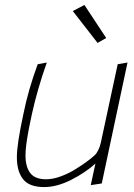

<svg xmlns="http://www.w3.org/2000/svg" viewBox="-20 -757 546 783"><path d="M413.1 -602.1 324.2 -736.8 276.9 -711.9 377.9 -582ZM109.9 -291Q132.8 -395 170.9 -502L133.8 -495.1Q95.2 -391.1 75.2 -291Q48.8 -168.9 48.8 -116.2Q48.8 -58.1 74.2 -26.1Q99.6 5.9 160.2 5.9Q211.9 5.9 269.5 -23.2Q327.1 -52.2 369.1 -89.8L350.1 -2L395 -8.8L500 -502L460 -495.1L391.1 -174.8Q382.8 -139.2 365.2 -123Q351.6 -110.8 332.3 -96.7Q313 -82.5 285.2 -65.4Q257.3 -48.3 226.1 -37.1Q194.8 -25.9 168 -25.9Q122.6 -25.9 103.3 -51.3Q84 -76.7 84 -123Q84 -132.8 84.7 -143.6Q85.4 -154.3 87.2 -167.2Q88.9 -180.2 90.3 -189.7Q91.8 -199.2 94.7 -215.3Q97.7 -231.4 99.1 -239Q100.6 -246.6 104.7 -265.9Q108.9 -285.2 109.9 -291Z"/></svg>

Font: Comic Neue Angular Light Italic
Style: Regular
Weight: 300
Italic angle: -12°
Designer: Craig Rozynski
Foundry: Craig Rozynski
Version: Version 2.003